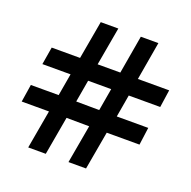

<svg xmlns="http://www.w3.org/2000/svg" viewBox="-129 -859 979 986"><g transform="rotate(20 360.5 -366.0)"><path d="M15 -210 30 -306H182L203 -427H49L65 -523H220L257 -732H353L316 -523H440L476 -732H572L536 -523H707L693 -427H521L500 -305H672L659 -209H480L443 0H347L384 -209L260 -210L223 0H127L164 -210ZM278 -306 404 -305 425 -427H299Z"/></g></svg>

Font: Mina
Style: Bold
Weight: 700
Version: Version 1.000